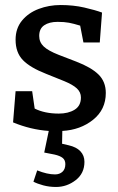

<svg xmlns="http://www.w3.org/2000/svg" viewBox="-20 -512 471 764"><path d="M228 9 227 60 253 66Q284 73 300 90Q316 107 316 132Q316 178 281 205Q246 232 203 232Q176 232 152 225.5Q128 219 113 211L128 166Q168 182 199 182Q217 182 228.5 171.5Q240 161 240 141Q240 125 229.5 116.5Q219 108 197 103L156 95L174 9Q102 4 32 -25L42 -149H108L118 -80Q158 -60 214 -60Q252 -60 277 -75.5Q302 -91 302 -124Q302 -145 286 -160Q270 -175 236 -189L164 -218Q100 -243 71 -273Q42 -303 42 -354Q42 -399 67.5 -430Q93 -461 134 -476.5Q175 -492 221 -492Q272 -492 315.5 -482Q359 -472 386 -462L377 -343H312L299 -410Q273 -418 254.5 -421.5Q236 -425 209 -425Q176 -425 156 -411.5Q136 -398 136 -369Q136 -344 154 -327Q172 -310 213 -294L283 -267Q343 -244 372 -215.5Q401 -187 401 -142Q401 -76 350.5 -35.5Q300 5 228 9Z"/></svg>

Font: Enriqueta Medium
Style: Regular
Weight: 500
Designer: Viviana Monsalve, Gustavo Ibarra
Foundry: 72Puntos
Version: Version 2.000